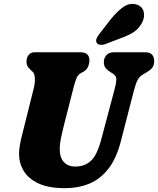

<svg xmlns="http://www.w3.org/2000/svg" viewBox="-20 -973 826 1003"><path d="M508.5 -243 578 -504.5Q586.5 -535.5 587.8 -556Q589 -576.5 568.5 -589L560.5 -594Q538 -608 530 -620Q522 -632 522.5 -650.5Q523 -671 536.5 -685.5Q550 -700 576.5 -700H740.5Q763.5 -700 774.5 -687.2Q785.5 -674.5 785.5 -655Q785.5 -630 773.8 -617Q762 -604 741.5 -592.5L732.5 -587.5Q708 -574 698 -553.5Q688 -533 678.5 -496L611 -234Q588 -145 546 -91.2Q504 -37.5 446.8 -13.8Q389.5 10 319.5 10Q233 10 180 -15.2Q127 -40.5 103 -81.5Q79 -122.5 79.5 -170.5Q80.5 -207.5 91.2 -250.8Q102 -294 110 -326.5L156.5 -512.5Q163.5 -540 162 -564.2Q160.5 -588.5 152 -596.5L145.5 -602.5Q130 -616.5 124 -626.5Q118 -636.5 118.5 -655Q119 -673 130.2 -686.5Q141.5 -700 160 -700H400Q448 -700 447 -656Q446.5 -639 439.2 -622.8Q432 -606.5 412.5 -596.5L404 -592Q388 -583.5 380.2 -566Q372.5 -548.5 364.5 -517L316 -326.5Q304 -279 298.2 -250Q292.5 -221 292 -198Q291.5 -151 313 -127Q334.5 -103 374 -103Q423 -103 455.2 -133.2Q487.5 -163.5 508.5 -243ZM559.5 -873.5Q592.5 -914.5 625 -937Q657.5 -959.5 693 -949.5Q723.5 -940 730.5 -912Q737.5 -884 722 -854.5Q707 -826 682.5 -808.2Q658 -790.5 613.5 -774.5L531 -743Q516.5 -737.5 503 -739.2Q489.5 -741 484.5 -750.5Q479.5 -762 485.5 -774.2Q491.5 -786.5 502.5 -800Z"/></svg>

Font: Fraunces 144pt SuperSoft Black
Style: Italic
Weight: 900
Italic angle: -16°
Version: Version 1.000;[b76b70a41]